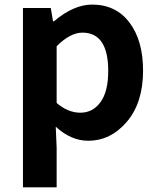

<svg xmlns="http://www.w3.org/2000/svg" viewBox="-20 -594 684 829"><path d="M79.1 214.8V-559.6H199.2L209 -502H212.9Q297.9 -574.2 377.9 -574.2Q480.5 -574.2 539.1 -496.6Q597.7 -418.9 597.7 -289.1Q597.7 -150.4 527.8 -68.4Q458 13.7 360.4 13.7Q287.1 13.7 220.7 -46.9L224.6 44.9V214.8ZM447.3 -287.1Q447.3 -453.1 335.9 -453.1Q283.2 -453.1 224.6 -394.5V-149.4Q273.4 -107.4 327.1 -107.4Q380.9 -107.4 414.1 -153.3Q447.3 -199.2 447.3 -287.1Z"/></svg>

Font: Gen Shin Gothic Bold
Style: Bold
Weight: 700
Designer: [Source Han Sans]
Ryoko NISHIZUKA  (kana & ideographs); Paul D. Hunt (Latin, Greek & Cyrillic); Wenlong ZHANG  (bopomofo
Version: Version 1.002.20150607